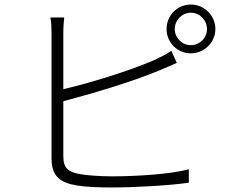

<svg xmlns="http://www.w3.org/2000/svg" viewBox="-20 -818 1040 846"><path d="M750 -690C750 -729 782 -762 821 -762C860 -762 892 -729 892 -690C892 -651 860 -619 821 -619C782 -619 750 -651 750 -690ZM714 -690C714 -631 761 -583 821 -583C880 -583 929 -631 929 -690C929 -750 880 -798 821 -798C761 -798 714 -750 714 -690ZM263 -741H202C206 -721 207 -698 207 -673C207 -625 207 -205 207 -120C207 -41 246 -13 317 -1C357 6 416 8 472 8C580 8 730 -1 812 -13V-72C728 -50 580 -41 474 -41C422 -41 364 -45 331 -51C281 -61 259 -75 259 -131V-372C377 -403 558 -456 678 -506C706 -517 736 -531 759 -541L735 -594C713 -579 687 -566 659 -553C546 -504 375 -452 259 -425V-673C259 -701 261 -721 263 -741Z"/></svg>

Font: Noto Sans CJK SC Light
Style: Regular
Weight: 300
Designer: Ryoko NISHIZUKA 西塚涼子 (kana, bopomofo & ideographs); Paul D. Hunt (Latin, Greek & Cyrillic); Sandoll Communications 산돌커뮤니
Foundry: Adobe
Version: Version 2.004;hotconv 1.0.118;makeotfexe 2.5.65603